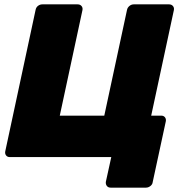

<svg xmlns="http://www.w3.org/2000/svg" viewBox="-20 -720 837 880"><path d="M487 140Q476 140 470 132.5Q464 125 465 114L490 0H25Q14 0 8 -7.5Q2 -15 4 -26L143 -674Q145 -686 154 -693Q163 -700 174 -700H336Q347 -700 353.5 -692.5Q360 -685 358 -674L254 -190H458L562 -674Q564 -685 573 -692.5Q582 -700 593 -700H755Q766 -700 772.5 -692.5Q779 -685 777 -674L673 -190H719Q730 -190 736 -182.5Q742 -175 740 -164L680 114Q679 125 669.5 132.5Q660 140 649 140Z"/></svg>

Font: Rubik Light ExtraBold
Style: Italic
Weight: 800
Italic angle: -12°
Version: Version 2.104